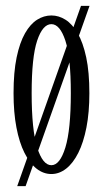

<svg xmlns="http://www.w3.org/2000/svg" viewBox="-20 -580 362 652"><path d="M38.5 52 255 -560H284L67 52ZM154.5 11Q127.5 11 104.2 -7.2Q81 -25.5 63.2 -60.8Q45.5 -96 35.8 -147Q26 -198 26 -263.5Q26 -335 36.5 -385.2Q47 -435.5 65 -467Q83 -498.5 106 -513Q129 -527.5 154.5 -527.5Q179.5 -527.5 202.5 -513Q225.5 -498.5 243.8 -467Q262 -435.5 272.8 -385.2Q283.5 -335 283.5 -263.5Q283.5 -198 273.5 -147Q263.5 -96 245.8 -60.8Q228 -25.5 204.5 -7.2Q181 11 154.5 11ZM154.5 -19Q183.5 -19 202 -79.2Q220.5 -139.5 220.5 -263.5Q220.5 -386 202 -442Q183.5 -498 154.5 -498Q125 -498 106.2 -442Q87.5 -386 87.5 -263.5Q87.5 -139.5 106.2 -79.2Q125 -19 154.5 -19Z"/></svg>

Font: Imbue 24pt Light
Style: Regular
Weight: 300
Designer: Tyler Finck
Foundry: Etcetera Type Company
Version: Version 1.102